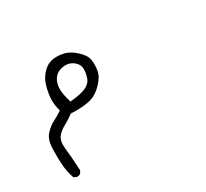

<svg xmlns="http://www.w3.org/2000/svg" viewBox="-88 -178 675 629"><g transform="rotate(-30 250.0 136.5)"><path d="M42 322.8Q43.9 323.2 45.2 323.2Q46.4 323.2 47.9 323Q49.3 322.8 51.3 322.3Q54.7 321.3 57.6 318.8L63 309.1Q60.1 252.9 56.6 225.6Q55.7 217.8 55.7 210.9Q55.7 190.4 64.5 179.7Q75.2 166 93.3 156.5Q111.3 147 129.4 133.3Q141.6 133.8 150.9 133.8Q177.2 133.8 198.2 129.4Q225.1 124 248.3 100.8Q271.5 77.6 274.9 56.6Q277.3 44.4 277.3 33.9Q277.3 23.4 275.9 15.1Q273.4 -3.4 250.7 -24.2Q228 -44.9 205.1 -48.8Q193.4 -51.3 182.9 -51.3Q172.4 -51.3 163.1 -49.3Q144.5 -44.9 129.2 -28.8Q113.8 -12.7 106.9 8.3Q100.1 29.8 97.7 53.2Q97.2 59.1 97.2 64.9Q97.2 82.5 102.1 101.6L103 106.9Q84 119.6 67.9 127.4Q53.2 134.8 37.6 151.4Q22 168 20.5 198.2Q20 211.9 20 228Q20 244.1 21 260.7Q22.9 292 32.2 317.9ZM138.2 46.4Q138.2 33.7 142.1 22Q146 10.3 154.8 1.5Q163.6 -7.3 177.7 -10.7Q186 -12.7 193.4 -12.7Q213.4 -12.7 228 2Q239.3 13.2 239.3 28.3Q239.3 43.9 233.4 60.5Q227.5 77.6 207 86.9Q187.5 94.7 153.8 98.1L147.9 98.6L146.5 92.8Q138.2 66.4 138.2 46.4Z"/></g></svg>

Font: Bakudai
Style: ExtraLight
Weight: 200
Version: Version 1.48